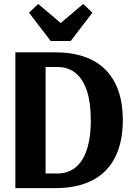

<svg xmlns="http://www.w3.org/2000/svg" viewBox="-20 -970 700 990"><path d="M59.2 0V-700H265.8Q378.5 -700 456.1 -660Q533.6 -620 573.4 -541.8Q613.3 -463.7 613.3 -350Q613.3 -281.9 598.8 -226.6Q584.4 -171.3 556.2 -128.9Q527.9 -86.5 485.8 -57.8Q443.7 -29.1 388.6 -14.6Q333.5 0 265.8 0ZM215.1 -43 180.4 -75.5H276.1Q309.4 -75.5 336.6 -87Q363.8 -98.4 384.5 -120.8Q405.3 -143.2 419.5 -176.6Q433.7 -210 441 -253.2Q448.2 -296.4 448.2 -350Q448.2 -439.8 428.4 -500.8Q408.6 -561.8 370.1 -593.2Q331.6 -624.5 276.1 -624.5H180.7L215.1 -656ZM241.3 -758.7 129.5 -904.6 177 -949.6 293 -851.3 409.1 -949.6 456.5 -904.6 344.7 -758.7Z"/></svg>

Font: Sutasoma
Style: Regular
Weight: 400
Designer: Izhar Fathurrohim, Akbar Rohmanto, Arusyal Khofiqoini
Foundry: Kiwari Kolektiv
Version: Version 1.102